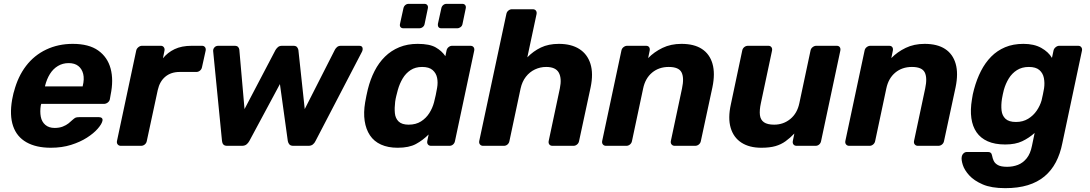

<svg xmlns="http://www.w3.org/2000/svg" viewBox="-20 -758 5665 998"><path d="M244 10Q168 10 117.5 -18.5Q67 -47 48 -103Q29 -159 43 -240Q45 -248 47.5 -261.5Q50 -275 53 -283Q73 -360 115.5 -415.5Q158 -471 220.5 -500.5Q283 -530 358 -530Q442 -530 490.5 -495.5Q539 -461 555 -401.5Q571 -342 555 -265L551 -242Q549 -232 540 -225Q531 -218 520 -218H194Q194 -217 193.5 -214.5Q193 -212 192 -210Q187 -178 192 -151.5Q197 -125 215.5 -109Q234 -93 264 -93Q288 -93 306 -100Q324 -107 336.5 -117Q349 -127 356 -134Q367 -144 373 -146.5Q379 -149 391 -149H495Q505 -149 510 -143.5Q515 -138 512 -128Q508 -112 487.5 -88.5Q467 -65 432 -42.5Q397 -20 349.5 -5Q302 10 244 10ZM214 -309H410V-311Q419 -347 412.5 -373.5Q406 -400 387 -415Q368 -430 337 -430Q306 -430 281 -415Q256 -400 239.5 -373.5Q223 -347 214 -311Z M608 0Q598 0 592 -7Q586 -14 588 -25L688 -495Q690 -505 699 -512.5Q708 -520 718 -520H816Q826 -520 831.5 -512.5Q837 -505 835 -495L827 -455Q851 -485 887.5 -502.5Q924 -520 977 -520H1030Q1040 -520 1045.5 -513Q1051 -506 1049 -495L1030 -409Q1028 -398 1019.5 -391Q1011 -384 1001 -384H914Q869 -384 839.5 -359.5Q810 -335 800 -290L743 -25Q741 -14 732.5 -7Q724 0 713 0Z M1161 0Q1147 0 1141 -7Q1135 -14 1134 -25L1088 -492Q1087 -503 1094.5 -511.5Q1102 -520 1115 -520H1199Q1212 -520 1217.5 -514Q1223 -508 1224 -500L1251 -191L1412 -498Q1416 -505 1424 -512.5Q1432 -520 1446 -520H1505Q1519 -520 1524.5 -512.5Q1530 -505 1531 -498L1564 -191L1721 -500Q1724 -506 1731.5 -513Q1739 -520 1752 -520H1847Q1861 -520 1864 -510.5Q1867 -501 1862 -490L1620 -25Q1615 -14 1606 -7Q1597 0 1583 0H1505Q1491 0 1484.5 -7Q1478 -14 1476 -25L1435 -321L1276 -25Q1270 -14 1261 -7Q1252 0 1237 0Z M2047 10Q1997 10 1960.5 -6.5Q1924 -23 1903 -54.5Q1882 -86 1875.5 -129.5Q1869 -173 1878 -226Q1881 -245 1884.5 -260.5Q1888 -276 1892 -294Q1905 -346 1927 -389Q1949 -432 1981 -463.5Q2013 -495 2055.5 -512.5Q2098 -530 2151 -530Q2213 -530 2245 -511.5Q2277 -493 2295 -466L2301 -495Q2303 -506 2311.5 -513Q2320 -520 2330 -520H2425Q2436 -520 2441.5 -513Q2447 -506 2445 -495L2345 -25Q2343 -14 2335 -7Q2327 0 2316 0H2221Q2210 0 2204.5 -7Q2199 -14 2201 -25L2208 -59Q2178 -29 2142 -9.5Q2106 10 2047 10ZM2104 -110Q2142 -110 2168.5 -127Q2195 -144 2211.5 -170Q2228 -196 2236 -226Q2241 -245 2245 -264Q2249 -283 2252 -301Q2257 -329 2252 -353.5Q2247 -378 2228.5 -394Q2210 -410 2174 -410Q2139 -410 2114 -393.5Q2089 -377 2073 -350Q2057 -323 2048 -291Q2044 -276 2040 -260Q2036 -244 2034 -229Q2030 -197 2032.5 -170Q2035 -143 2052 -126.5Q2069 -110 2104 -110ZM2274 -611Q2264 -611 2259.5 -617Q2255 -623 2256 -633L2274 -715Q2276 -725 2283.5 -731.5Q2291 -738 2301 -738H2383Q2393 -738 2398 -731.5Q2403 -725 2401 -715L2384 -633Q2382 -623 2374 -617Q2366 -611 2356 -611ZM2077 -611Q2067 -611 2062 -617Q2057 -623 2059 -633L2077 -715Q2079 -725 2086.5 -731.5Q2094 -738 2104 -738H2186Q2196 -738 2201 -731.5Q2206 -725 2204 -715L2187 -633Q2185 -623 2177 -617Q2169 -611 2159 -611Z M2491 0Q2481 0 2475 -7Q2469 -14 2471 -25L2612 -685Q2614 -696 2622.5 -703Q2631 -710 2641 -710H2749Q2760 -710 2765.5 -703Q2771 -696 2769 -685L2721 -460Q2752 -492 2791.5 -511Q2831 -530 2885 -530Q2949 -530 2991 -503.5Q3033 -477 3049 -426.5Q3065 -376 3050 -304L2990 -25Q2988 -14 2979.5 -7Q2971 0 2961 0H2852Q2841 0 2835.5 -7Q2830 -14 2832 -25L2890 -298Q2901 -351 2884.5 -380.5Q2868 -410 2819 -410Q2788 -410 2760.5 -397Q2733 -384 2713.5 -359Q2694 -334 2686 -298L2628 -25Q2626 -14 2618 -7Q2610 0 2599 0Z M3130 0Q3120 0 3114 -7Q3108 -14 3110 -25L3210 -495Q3212 -506 3221 -513Q3230 -520 3240 -520H3338Q3349 -520 3354 -513Q3359 -506 3357 -495L3349 -456Q3380 -488 3423.5 -509Q3467 -530 3522 -530Q3588 -530 3628.5 -503.5Q3669 -477 3683.5 -426.5Q3698 -376 3683 -304L3623 -25Q3621 -14 3612.5 -7Q3604 0 3593 0H3487Q3477 0 3471 -7Q3465 -14 3467 -25L3525 -298Q3537 -354 3522.5 -382Q3508 -410 3456 -410Q3405 -410 3369.5 -380.5Q3334 -351 3323 -298L3265 -25Q3263 -14 3254.5 -7Q3246 0 3236 0Z M3937 10Q3875 10 3834 -16.5Q3793 -43 3778 -93.5Q3763 -144 3779 -216L3838 -495Q3840 -506 3848.5 -513Q3857 -520 3868 -520H3974Q3984 -520 3989.5 -513Q3995 -506 3993 -495L3935 -222Q3927 -185 3930 -160Q3933 -135 3951 -122.5Q3969 -110 4004 -110Q4052 -110 4088 -139.5Q4124 -169 4135 -222L4193 -495Q4195 -506 4204 -513Q4213 -520 4223 -520H4329Q4340 -520 4345 -513Q4350 -506 4348 -495L4248 -25Q4246 -14 4238 -7Q4230 0 4219 0H4121Q4110 0 4104.5 -7Q4099 -14 4101 -25L4109 -64Q4087 -41 4063.5 -24Q4040 -7 4010.5 1.5Q3981 10 3937 10Z M4394 0Q4384 0 4378 -7Q4372 -14 4374 -25L4474 -495Q4476 -506 4485 -513Q4494 -520 4504 -520H4602Q4613 -520 4618 -513Q4623 -506 4621 -495L4613 -456Q4644 -488 4687.5 -509Q4731 -530 4786 -530Q4852 -530 4892.5 -503.5Q4933 -477 4947.5 -426.5Q4962 -376 4947 -304L4887 -25Q4885 -14 4876.5 -7Q4868 0 4857 0H4751Q4741 0 4735 -7Q4729 -14 4731 -25L4789 -298Q4801 -354 4786.5 -382Q4772 -410 4720 -410Q4669 -410 4633.5 -380.5Q4598 -351 4587 -298L4529 -25Q4527 -14 4518.5 -7Q4510 0 4500 0Z M5205 220Q5133 220 5088 200.5Q5043 181 5018 153.5Q4993 126 4984.5 99Q4976 72 4979 57Q4981 46 4988.5 39Q4996 32 5006 32H5116Q5125 32 5130 36.5Q5135 41 5137 52Q5139 64 5145 77.5Q5151 91 5167 100Q5183 109 5215 109Q5245 109 5271 99Q5297 89 5316.5 65Q5336 41 5344 0L5358 -67Q5329 -41 5293.5 -24Q5258 -7 5205 -7Q5151 -7 5114 -23.5Q5077 -40 5056 -70.5Q5035 -101 5029 -144Q5023 -187 5032 -241Q5034 -256 5036.5 -267.5Q5039 -279 5043 -294Q5057 -346 5079 -389Q5101 -432 5132 -463.5Q5163 -495 5204.5 -512.5Q5246 -530 5300 -530Q5355 -530 5392.5 -509Q5430 -488 5448 -457L5456 -495Q5458 -505 5467 -512.5Q5476 -520 5486 -520H5584Q5595 -520 5600.5 -512.5Q5606 -505 5604 -495L5502 -14Q5491 42 5468 85.5Q5445 129 5409 159Q5373 189 5322.5 204.5Q5272 220 5205 220ZM5261 -124Q5297 -124 5324 -140.5Q5351 -157 5368.5 -182.5Q5386 -208 5394 -236Q5397 -247 5401 -267.5Q5405 -288 5407 -299Q5411 -327 5406 -352.5Q5401 -378 5382.5 -394Q5364 -410 5328 -410Q5292 -410 5266 -393.5Q5240 -377 5223.5 -350Q5207 -323 5198 -291Q5195 -280 5192.5 -267.5Q5190 -255 5188 -244Q5183 -211 5186 -184Q5189 -157 5206.5 -140.5Q5224 -124 5261 -124Z"/></svg>

Font: Rubik Light SemiBold
Style: Italic
Weight: 600
Italic angle: -12°
Version: Version 2.104